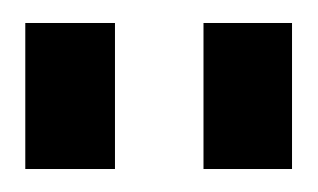

<svg xmlns="http://www.w3.org/2000/svg" viewBox="-20 -757 277 167"><path d="M80 -737V-610H2V-737ZM234 -737V-610H157V-737Z"/></svg>

Font: Pathway Extreme Medium
Style: Regular
Weight: 500
Designer: Eduardo Rodriguez Tunni
Foundry: Eduardo Rodriguez Tunni
Version: Version 1.001;gftools[0.9.26]